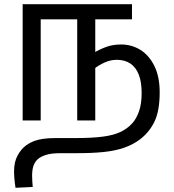

<svg xmlns="http://www.w3.org/2000/svg" viewBox="-20 -574 829 915"><path d="M557 -362Q608 -362 649.5 -336Q691 -310 716 -259Q741 -208 741 -134Q741 -44 715 8Q689 60 642 94Q610 117 568.5 131Q527 145 473 150.5Q419 156 347 156H272Q230 156 207 162Q184 168 167 179Q151 190 142 210Q133 230 133 263Q133 278 134 291.5Q135 305 136 317L54 321Q51 303 49 281.5Q47 260 47 243Q47 199 63 168.5Q79 138 104 119Q122 106 141.5 98.5Q161 91 186.5 87.5Q212 84 245 84H338Q420 84 471.5 77Q523 70 555 54.5Q587 39 610 14Q630 -8 642.5 -43.5Q655 -79 655 -131Q655 -183 641.5 -218Q628 -253 601.5 -271Q575 -289 536 -289Q508 -289 479.5 -276.5Q451 -264 430 -247L427 -322Q453 -338 485 -350Q517 -362 557 -362ZM88 0V-554H609V-482H434V0H348V-482H174V0Z"/></svg>

Font: hextamil15
Style: Book
Weight: 400
Designer: Jelle Bosma - Monotype Design Team
Foundry: Monotype Imaging Inc.
Version: Version 2.003